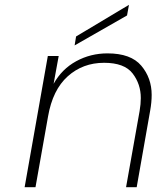

<svg xmlns="http://www.w3.org/2000/svg" viewBox="-20 -775 663 795"><path d="M506 -711 289 -587 295 -624 514 -755ZM425 -554Q522 -554 565 -503Q608 -452 608 -382Q608 -352 602 -318L546 0H502L558 -315Q563 -344 563 -369Q563 -427 529 -471Q495 -515 411 -515Q323 -515 260.5 -459Q198 -403 179 -293L127 0H82L178 -543H223L202 -428Q236 -489 295.5 -521.5Q355 -554 425 -554Z"/></svg>

Font: Fz Poppins ExtLt
Style: Italic
Weight: 200
Italic angle: -10°
Designer: Ninad Kale (Devanagari), Jonny Pinhorn (Latin)
Foundry: Indian Type Foundry
Version: Vit hóa bi Vntype.Com & FontZin.Com